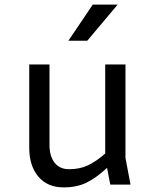

<svg xmlns="http://www.w3.org/2000/svg" viewBox="-20 -802 680 834"><path d="M459 0 445 -73Q399 -30 356.5 -9Q314 12 257 12Q186 12 146.5 -35Q107 -82 107 -160V-522H195V-172Q195 -124 217 -95.5Q239 -67 280 -67Q327 -67 362.5 -84Q398 -101 437 -135V-522H525V-116L547 0ZM383 -782H491L359 -625H277Z"/></svg>

Font: Amiko
Style: Regular
Weight: 400
Designer: Pablo Impallari, Rodrigo Fuenzalida, Andres Torresi
Foundry: Impallari Type
Version: Version 1.001; ttfautohint (v1.3)